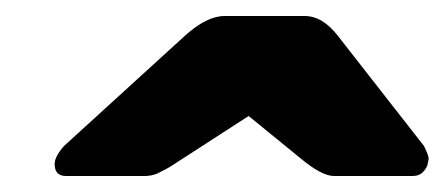

<svg xmlns="http://www.w3.org/2000/svg" viewBox="-20 -720 556 240"><path d="M48.3 -515Q48.3 -524.2 60 -537.5L210.8 -675Q238.3 -700 260.8 -700H310.8H360.8Q383.3 -700 402.5 -675L510 -537.5Q515.8 -525.8 515.8 -521.7Q515.8 -520.8 515.4 -519.2Q515 -517.5 515 -516.7Q514.2 -510.8 509.2 -505.4Q504.2 -500 495.8 -500H397.5Q381.7 -500 354.2 -523.3L290.8 -575L210.8 -523.3Q208.3 -521.7 201.2 -517.1Q194.2 -512.5 192.1 -511.2Q190 -510 184.6 -507.1Q179.2 -504.2 176.2 -502.9Q173.3 -501.7 169.2 -500.8Q165 -500 160.8 -500H62.5Q48.3 -500 48.3 -515Z"/></svg>

Font: BoonTook Mon
Style: Italic
Weight: 400
Italic angle: -9°
Designer: Sungsit Sawaiwan
Foundry: FontUni
Version: Version 3.0